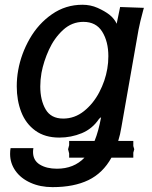

<svg xmlns="http://www.w3.org/2000/svg" viewBox="-20 -580 640 808"><path d="M22.5 67.5Q22.5 54 24.5 43.5H120.5Q119 52 119 59.5Q119 95 147.5 112.5Q176 130 219.5 130Q291 130 335.5 83.5H271V66L266.5 48L271 31V13H378Q394.5 -27 405.5 -87L397 -80Q369 -38 324.2 -19.5Q279.5 -1 229.5 -1Q169 -1 128.8 -30.2Q88.5 -59.5 69.5 -108.5Q50.5 -157.5 50.5 -216.5Q50.5 -251 56.5 -284.5Q69 -354 105.2 -417.2Q141.5 -480.5 198.8 -520.2Q256 -560 327 -560Q361 -560 390.8 -546.8Q420.5 -533.5 440 -518.5Q451.5 -509.5 459.5 -499Q467.5 -488.5 471 -480L485.5 -550.5L585.5 -547L582 -534.5Q569 -486.5 563 -455L491 -45.5Q486 -14 477.5 13H541V34.5L545 48L541 62.5V83.5H449Q413 148.5 352 178Q291 207.5 201 207.5Q149.5 207.5 108.8 189.2Q68 171 45.2 139Q22.5 107 22.5 67.5ZM431.5 -290.5Q436 -316 436 -343.5Q436 -405 410.2 -446.5Q384.5 -488 331 -488Q282.5 -488 245.5 -454Q208.5 -420 186 -370.8Q163.5 -321.5 154.5 -273Q149.5 -244 149.5 -216Q149.5 -158.5 172 -119.8Q194.5 -81 246 -81Q294 -81 333.2 -112.2Q372.5 -143.5 397.8 -191.8Q423 -240 431.5 -290.5Z"/></svg>

Font: JuliaMono Medium
Style: Italic
Weight: 500
Italic angle: -9°
Monospace: yes
Designer: cormullion
Foundry: corm
Version: Version 0.054; ttfautohint (v1.8.4)